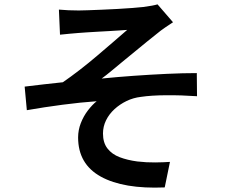

<svg xmlns="http://www.w3.org/2000/svg" viewBox="-20 -804 1040 880"><path d="M250 -760Q272 -758 294 -757Q316 -756 341 -756Q354 -756 382 -757Q410 -758 446 -759.5Q482 -761 519 -763Q556 -765 587.5 -767.5Q619 -770 637 -772Q660 -775 676 -778Q692 -781 702 -784L773 -702Q759 -693 737 -678Q715 -663 701 -651Q679 -634 653.5 -613Q628 -592 600.5 -569.5Q573 -547 545.5 -524.5Q518 -502 493 -481Q468 -460 446 -444Q515 -451 592 -456.5Q669 -462 744 -465.5Q819 -469 882 -469L883 -363Q811 -368 741.5 -367.5Q672 -367 626 -360Q591 -356 560 -341Q529 -326 504.5 -303.5Q480 -281 466 -252.5Q452 -224 452 -192Q452 -150 472.5 -123.5Q493 -97 528.5 -83.5Q564 -70 609 -64Q652 -59 691.5 -59.5Q731 -60 759 -62L735 55Q546 63 442 5.5Q338 -52 338 -174Q338 -208 350.5 -240Q363 -272 383 -298Q403 -324 423 -340Q351 -335 267 -324Q183 -313 103 -299L93 -407Q133 -412 181 -417.5Q229 -423 268 -427Q303 -451 344.5 -483Q386 -515 427 -550Q468 -585 503.5 -615.5Q539 -646 563 -667Q550 -666 528 -664.5Q506 -663 479 -661.5Q452 -660 425 -658.5Q398 -657 376 -655.5Q354 -654 341 -653Q323 -652 300 -649.5Q277 -647 255 -645Z"/></svg>

Font: Noto Sans SC SemiBold
Style: Regular
Weight: 600
Designer: Ryoko NISHIZUKA 西塚涼子 (kana, bopomofo & ideographs); Paul D. Hunt (Latin, Greek & Cyrillic); Sandoll Communications 산돌커뮤니
Foundry: Adobe
Version: Version 2.004-H2;hotconv 1.0.118;makeotfexe 2.5.65603